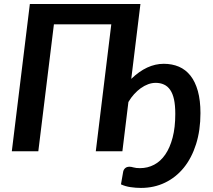

<svg xmlns="http://www.w3.org/2000/svg" viewBox="-20 -742 1046 942"><path d="M666.5 83C653.8 83 643.5 81.8 635.5 79.5C627.5 77.2 620.8 76 615.5 76C606.8 76 599.9 78.2 594.8 82.5C589.6 86.8 586.2 92.5 584.5 99.5L573.5 162.5C587.8 169.2 603.6 173.8 620.8 176.2C637.9 178.8 654.8 180 671.5 180C714.5 180 753.8 171.4 789.5 154.2C825.2 137.1 855.9 112.6 881.8 80.8C907.6 48.9 927.7 10.3 942 -35C956.3 -80.3 963.5 -131 963.5 -187C963.5 -228.7 959.2 -264.8 950.8 -295.2C942.2 -325.8 930.2 -350.9 914.5 -370.8C898.8 -390.6 879.9 -405.2 857.8 -414.8C835.6 -424.2 810.8 -429 783.5 -429C728.2 -429 675 -404.3 624 -355L669 -722.5H126.5L38 0H168L244.5 -622.5H526L450 0H580.5L610 -241.5C618.3 -255.8 627.8 -268.8 638.2 -280.2C648.8 -291.8 659.8 -301.6 671.2 -309.8C682.8 -317.9 694.7 -324.2 707 -328.8C719.3 -333.2 731.5 -335.5 743.5 -335.5C758.8 -335.5 772.5 -332.8 784.5 -327.2C796.5 -321.8 806.7 -313 815 -301C823.3 -289 829.6 -273.3 833.8 -254C837.9 -234.7 840 -211 840 -183C840 -139 835.7 -100.4 827 -67.2C818.3 -34.1 806.3 -6.3 791 16C775.7 38.3 757.4 55.1 736.2 66.2C715.1 77.4 691.8 83 666.5 83Z"/></svg>

Font: Lato
Style: Bold Italic
Weight: 700
Italic angle: -7°
Designer: Lukasz Dziedzic
Foundry: tyPoland Lukasz Dziedzic
Version: Version 2.007; 2014-02-27